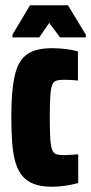

<svg xmlns="http://www.w3.org/2000/svg" viewBox="-20 -701 346 729"><path d="M177 8Q139 8 111.5 -1.5Q84 -11 66.5 -31Q49 -51 39.5 -82Q30 -113 26.5 -156Q23 -199 23 -255Q23 -316 27.5 -360.5Q32 -405 42 -435.5Q52 -466 70 -484Q88 -502 114.5 -510Q141 -518 177 -518Q204 -518 229 -515Q254 -512 276 -506V-395Q260 -397 246.5 -397.5Q233 -398 223 -398Q205 -398 194.5 -395Q184 -392 178.5 -379Q173 -366 171 -337Q169 -308 169 -255Q169 -202 171 -173Q173 -144 178.5 -131Q184 -118 195 -115Q206 -112 223 -112Q233 -112 247 -113Q261 -114 277 -115V-6Q250 1 226 4.5Q202 8 177 8ZM27 -559V-569L94 -681H238L306 -569V-559H208L167 -614L129 -559Z"/></svg>

Font: Saira ExtraCondensed Black
Style: Regular
Weight: 900
Width: 2
Designer: Hector Gatti with collaboration of the Omnibus-Type team
Foundry: Omnibus-Type
Version: Version 1.101